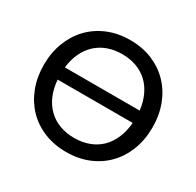

<svg xmlns="http://www.w3.org/2000/svg" viewBox="-157 -905 1116 1091"><g transform="rotate(30 401.0 -359.0)"><path d="M154.5 -325Q159 -268.5 178.2 -223.8Q197.5 -179 229.5 -148Q261.5 -117 305 -100.8Q348.5 -84.5 401 -84.5Q453.5 -84.5 497 -100.8Q540.5 -117 572.2 -148Q604 -179 623.2 -223.8Q642.5 -268.5 647 -325ZM646 -405.5Q640 -459 620.2 -501.5Q600.5 -544 569 -573.5Q537.5 -603 495 -618.5Q452.5 -634 401 -634Q350 -634 307.5 -618.5Q265 -603 233.2 -573.5Q201.5 -544 181.5 -501.5Q161.5 -459 155.5 -405.5ZM401 -726Q481 -726 546.5 -698.8Q612 -671.5 659 -622.8Q706 -574 731.8 -506.5Q757.5 -439 757.5 -359Q757.5 -278.5 731.8 -211.2Q706 -144 659 -95.2Q612 -46.5 546.5 -19.5Q481 7.5 401 7.5Q321.5 7.5 255.8 -19.5Q190 -46.5 143.2 -95.2Q96.5 -144 70.5 -211.2Q44.5 -278.5 44.5 -359Q44.5 -439 70.5 -506.5Q96.5 -574 143.2 -622.8Q190 -671.5 255.8 -698.8Q321.5 -726 401 -726Z"/></g></svg>

Font: Lato 2
Style: Regular
Weight: 500
Designer: Lukasz Dziedzic with Adam Twardoch and Botio Nikoltchev
Foundry: tyPoland Lukasz Dziedzic
Version: Version 2.015; 2015-08-06; http://www.latofonts.com/